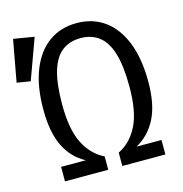

<svg xmlns="http://www.w3.org/2000/svg" viewBox="-147 -801 852 896"><g transform="rotate(-15 279.0 -352.5)"><path d="M300 -627Q247 -627 210.5 -599Q174 -571 155.8 -510Q137.5 -449 137.5 -349Q137.5 -230 171 -162.5Q204.5 -95 266.5 -64.5V0H57.5V-70H177Q113.5 -103 80 -170.8Q46.5 -238.5 46.5 -349Q46.5 -461.5 77.8 -539.8Q109 -618 166 -658.8Q223 -699.5 300 -699.5Q377.5 -699.5 434.2 -658.8Q491 -618 522.2 -539.8Q553.5 -461.5 553.5 -349Q553.5 -238.5 519 -171.2Q484.5 -104 422 -70H542.5V0H334.5V-64.5Q396.5 -95.5 429.5 -162.8Q462.5 -230 462.5 -349Q462.5 -449 444 -510Q425.5 -571 389 -599Q352.5 -627 300 -627ZM-4.5 -705 95.5 -688.5 24 -492.5 -41.5 -503Z"/></g></svg>

Font: Fira Code Light
Style: Regular
Weight: 400
Monospace: yes
Version: Version 5.002